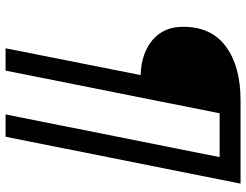

<svg xmlns="http://www.w3.org/2000/svg" viewBox="-117 -665 882 688"><g transform="rotate(90 324.0 -321.0)"><path d="M249 -384Q172 -386 124 -426Q76 -466 76 -536Q76 -638 147.5 -690Q219 -742 340 -742H638L470 100H390L543 -667H386L233 100H153Z"/></g></svg>

Font: Montserrat Alternates Medium
Style: Italic
Weight: 500
Italic angle: -11.3°
Designer: Julieta Ulanovsky
Foundry: Julieta Ulanovsky
Version: Version 7.200